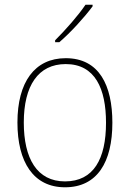

<svg xmlns="http://www.w3.org/2000/svg" viewBox="-20 -785 552 815"><path d="M373 -758V-765H343C312 -719 259 -659 214 -614V-606H232C280 -647 338 -711 373 -758ZM457 -264C457 -423 401 -538 259 -538C127 -538 54 -436 54 -265C54 -97 122 10 256 10C393 10 457 -97 457 -264ZM81 -265C81 -421 142 -513 259 -513C384 -513 430 -408 430 -264C430 -110 377 -15 256 -15C137 -15 81 -112 81 -265Z"/></svg>

Font: Noto Sans Arabic UI SmCn Th
Style: Regular
Weight: 100
Width: 4
Designer: Monotype Design Team, Nadine Chahine and Nizar Qandah
Foundry: Monotype Imaging Inc.
Version: Version 2.010